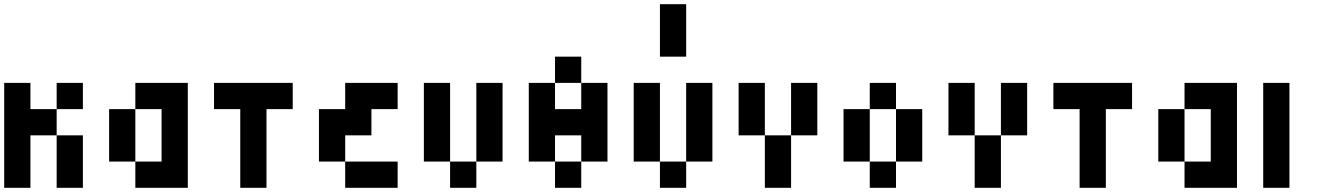

<svg xmlns="http://www.w3.org/2000/svg" viewBox="-20 -895 6290 915"><path d="M125 0H0V-500H125V-375H250V-250H125ZM250 -375V-500H375V-375ZM375 0H250V-250H375Z M625 0V-125H500V-375H625V-125H750V-375H625V-500H875V0Z M1250 0H1125V-375H1000V-500H1375V-375H1250Z M1625 -125H1500V-375H1625V-500H1875V-375H1750V-250H1625ZM1625 0V-125H1875V0Z M2125 -125H2000V-500H2125ZM2375 -125H2250V-500H2375ZM2250 -125V0H2125V-125Z M2625 -500V-625H2750V-500ZM2625 -125H2500V-500H2625V-375H2750V-500H2875V-125H2750V-250H2625ZM2750 -125V0H2625V-125Z M3250 -625H3125V-875H3250ZM3125 -125H3000V-500H3125ZM3375 -125H3250V-500H3375ZM3250 -125V0H3125V-125Z M3625 -250H3500V-500H3625ZM3750 -250V-500H3875V-250ZM3750 0H3625V-250H3750Z M4125 -375V-500H4250V-375ZM4125 -125H4000V-375H4125ZM4375 -125H4250V-375H4375ZM4250 -125V0H4125V-125Z M4625 -250H4500V-500H4625ZM4750 -250V-500H4875V-250ZM4750 0H4625V-250H4750Z M5250 0H5125V-375H5000V-500H5375V-375H5250Z M5625 0V-125H5500V-375H5625V-125H5750V-375H5625V-500H5875V0Z M6125 0H6000V-500H6125Z"/></svg>

Font: Tiny5
Style: Regular
Weight: 400
Designer: Stefan Schmidt
Foundry: Made with Bits'n'Picas by Kreative Software
Version: Version 1.002; ttfautohint (v1.8.4.7-5d5b)